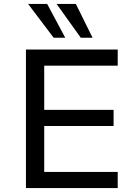

<svg xmlns="http://www.w3.org/2000/svg" viewBox="-20 -957 705 977"><path d="M112 0V-705H579V-623H205V-398H558V-316H205V-82H579V0ZM391 -765 268 -937H366L451 -765ZM253 -765 123 -937H220L312 -765Z"/></svg>

Font: Nunito Sans 6pt
Style: Regular
Weight: 400
Version: Version 3.101;gftools[0.9.27]